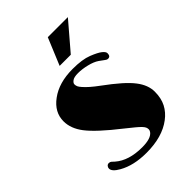

<svg xmlns="http://www.w3.org/2000/svg" viewBox="-214 -822 928 928"><g transform="rotate(-45 250.0 -357.5)"><path d="M46.4 -65.4Q46.4 -72.8 51.5 -78.9Q56.6 -85 64.9 -85Q73.2 -85 78.6 -80.1Q78.6 -80.1 90.8 -68.8Q141.6 -24.4 232.9 -24.4Q294.4 -24.4 312 -49.8Q316.9 -56.6 316.9 -63.7Q316.9 -70.8 314.2 -77.4Q311.5 -84 302.7 -93.5Q293.9 -103 277.8 -116.2L234.9 -150.9Q128.4 -233.9 88.9 -285.6Q52.7 -333 52.7 -382.3Q52.7 -444.3 109.9 -486.3Q168.9 -530.3 262.7 -530.3Q328.6 -530.3 366.7 -515.1Q404.8 -500 420.4 -487.5Q436 -475.1 436 -464.8Q436 -443.8 419.4 -443.8Q411.6 -443.8 405 -449.5Q398.4 -455.1 378.9 -468.5Q359.4 -481.9 327.1 -489.7Q294.9 -497.6 267.1 -497.6Q239.3 -497.6 227.8 -488.8Q216.3 -480 216.3 -471.4Q216.3 -462.9 219.7 -455.3Q223.1 -447.8 232.4 -437.5Q253.9 -412.1 301.3 -377.4Q348.6 -342.8 381.3 -314Q414.1 -285.2 432.6 -260.7Q466.3 -216.8 466.3 -171.9Q466.3 -127 449.7 -95Q433.1 -63 402.3 -40Q337.4 9.3 229 9.3Q142.1 9.3 84 -23.9Q46.4 -44.9 46.4 -65.4ZM286.6 -723.6H423.8L305.2 -585H229Z"/></g></svg>

Font: Limelight
Style: Regular
Weight: 400
Designer: Nicole Fally
Foundry: Nicole Fally
Version: Version 1.002